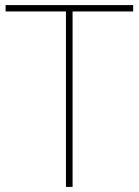

<svg xmlns="http://www.w3.org/2000/svg" viewBox="-20 -734 545 754"><path d="M265 0H239V-689H2V-714H503V-689H265Z"/></svg>

Font: Noto Sans Thai Thin
Style: Regular
Weight: 250
Designer: Monotype Design Team
Foundry: Monotype Imaging Inc.
Version: Version 2.001